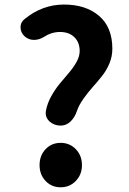

<svg xmlns="http://www.w3.org/2000/svg" viewBox="-20 -793 554 827"><path d="M311.5 -315.4Q302.7 -288.1 284.2 -270Q265.6 -252 241.2 -252Q212.9 -252 192.4 -270.5Q176.8 -286.1 176.8 -305.7Q176.8 -310.5 177.7 -315.4Q183.6 -347.7 200.7 -378.4Q217.8 -409.2 237.8 -433.1Q257.8 -457 277.3 -480Q296.9 -502.9 310.1 -526.9Q323.2 -550.8 323.2 -573.2Q323.2 -610.4 300.3 -632.8Q277.3 -655.3 238.3 -655.3Q202.1 -655.3 168.9 -633.8Q148.4 -621.1 126 -621.1Q104.5 -621.1 86.9 -635.7Q68.4 -652.3 68.4 -675.8Q68.4 -697.3 85.9 -710.9Q162.1 -773.4 255.9 -773.4Q349.6 -773.4 406.7 -724.6Q463.9 -675.8 463.9 -583Q463.9 -549.8 451.2 -519.5Q438.5 -489.3 418.9 -464.8Q399.4 -440.4 378.9 -417.5Q358.4 -394.5 339.4 -367.7Q320.3 -340.8 311.5 -315.4ZM241.2 13.7Q202.1 13.7 176.3 -13.7Q150.4 -41 150.4 -82Q150.4 -123 176.3 -150.4Q202.1 -177.7 241.2 -177.7Q280.3 -177.7 306.6 -150.4Q333 -123 333 -82Q333 -41 306.6 -13.7Q280.3 13.7 241.2 13.7Z"/></svg>

Font: Gen Jyuu GothicX Bold
Style: Bold
Weight: 700
Designer: Ryoko NISHIZUKA (kana &amp; ideographs); Paul D. Hunt (Latin, Greek &amp; Cyrillic); Wenlong ZHANG (bopomofo); Sandoll C
Version: Version 1.058.20140828